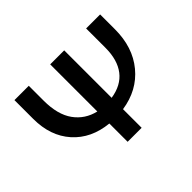

<svg xmlns="http://www.w3.org/2000/svg" viewBox="-104 -647 824 824"><g transform="rotate(-45 308.0 -235.0)"><path d="M568 -470V-380Q568 -271 509 -199.5Q450 -128 350 -113V0H265V-111Q165 -121 106.5 -186.5Q48 -252 48 -356V-470H135V-380Q135 -295 170 -246.5Q205 -198 265 -184V-470H350V-182Q416 -192 449.5 -235.5Q483 -279 483 -353V-470Z"/></g></svg>

Font: Ysabeau SC Semibold
Style: Regular
Weight: 600
Designer: Christian Thalmann (Catharsis Fonts)
Version: Version 0.003